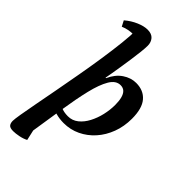

<svg xmlns="http://www.w3.org/2000/svg" viewBox="-300 -809 1141 1141"><g transform="rotate(45 271.0 -238.0)"><path d="M69.6 258Q42.5 258 33.6 246.7Q24.7 235.5 24.7 216.1Q24.7 202.1 32 157.9Q39.4 113.7 51.8 48.5Q64.2 -16.7 78.9 -95Q93.5 -173.3 108.4 -256.8Q123.4 -340.3 135.5 -420.9Q147.6 -501.5 155.2 -570.4Q162.8 -639.3 162.8 -688.9L208 -646Q203 -649.3 190.2 -651.6Q177.5 -653.8 166 -653.8Q147.9 -653.8 127.8 -650.1Q107.8 -646.4 87.4 -637.5L69 -672.8Q102.7 -701.5 140.7 -717.7Q178.6 -734 208.6 -734Q243.3 -734 260 -714.7Q276.6 -695.4 276.6 -666.9Q276.6 -647 273 -613.4Q269.3 -579.8 263.6 -540.6Q257.9 -501.4 252 -463.7Q246.1 -426.1 241 -397.1Q235.9 -368.2 233.4 -355.1H237.4Q261.1 -408.1 301.1 -435.1Q341 -462 384.6 -462Q446.6 -462 481.9 -421Q517.2 -380.1 517.2 -293.5Q517.2 -229.1 496.4 -173.3Q475.5 -117.5 438.5 -76Q401.5 -34.5 352.7 -11.3Q304 12 247.7 12Q212.8 12 181.5 3.3Q150.2 -5.3 123.2 -28.1L131.6 -70Q154.3 -57.3 178.4 -45.9Q202.5 -34.5 237.2 -34.5Q273.6 -34.5 301.9 -57Q330.2 -79.5 349.5 -116.4Q368.9 -153.3 378.8 -196.3Q388.7 -239.4 388.7 -280.9Q388.7 -314.7 382.4 -338.3Q376.2 -361.9 363 -374.5Q349.8 -387.1 328.2 -387.1Q289.6 -387.1 263.5 -343Q237.4 -298.9 218.5 -220.3Q199.7 -141.7 183.5 -37.1Q167.3 67.6 148.5 188.3L142.7 132.6L165.9 235.8Q145.3 246.8 117.4 252.4Q89.5 258 69.6 258Z"/></g></svg>

Font: Petrona
Style: Italic
Weight: 400
Italic angle: -9°
Designer: Ringo R. Seeber
Foundry: Ringo R. Seeber
Version: Version 2.001; ttfautohint (v1.8.3)